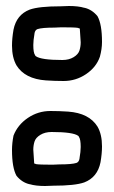

<svg xmlns="http://www.w3.org/2000/svg" viewBox="-20 -620 380 640"><path d="M130 0Q99 0 79 -6H78Q53 -12 35 -34Q20 -61 20 -120Q20 -143 25 -168Q39 -204 73 -227Q107 -250 148 -250Q177 -250 207 -248Q277 -243 305 -198Q320 -172 320 -132Q320 -108 315 -79Q305 -29 261 -12Q230 -1 158 -1ZM155 -71 178 -72Q220 -72 235 -77Q243 -80 245 -91V-92Q249 -115 249 -130Q249 -156 243 -164Q243 -165 241 -167Q224 -180 152 -180Q130 -180 114.5 -170.5Q99 -161 95 -148Q91 -135 91 -121L94 -75Q96 -75 100 -73Q110 -71 155 -71ZM210 -600Q241 -600 261 -594H262Q287 -588 305 -566Q320 -539 320 -480Q320 -457 313 -431Q301 -396 267 -373Q233 -350 192 -350Q163 -350 133 -352Q63 -357 35 -402Q20 -428 20 -468Q20 -492 25 -521Q35 -571 79 -588Q110 -599 182 -599ZM185 -529 162 -528Q120 -528 105 -523Q97 -520 95 -509V-508Q91 -485 91 -470Q91 -444 97 -436Q97 -435 99 -433Q116 -420 188 -420Q210 -420 225.5 -429.5Q241 -439 245 -452Q249 -465 249 -479L246 -525Q244 -525 240 -527Q230 -529 185 -529Z"/></svg>

Font: Bubblez Graffiti
Style: Regular
Weight: 400
Designer: GGBotNet
Foundry: GGBotNet
Version: 1.00